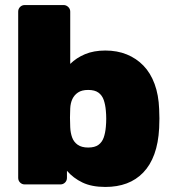

<svg xmlns="http://www.w3.org/2000/svg" viewBox="-20 -730 686 760"><path d="M397 10Q343 10 306.5 -7.5Q270 -25 245 -54V-26Q245 -15 237.5 -7.5Q230 0 219 0H78Q67 0 59.5 -7.5Q52 -15 52 -26V-684Q52 -695 59.5 -702.5Q67 -710 78 -710H232Q242 -710 250 -702.5Q258 -695 258 -684V-477Q282 -501 316.5 -515.5Q351 -530 397 -530Q444 -530 482 -514.5Q520 -499 548 -470Q576 -441 592 -397.5Q608 -354 610 -298Q611 -277 611 -261Q611 -245 610 -223Q607 -164 591 -120Q575 -76 547 -47Q519 -18 481.5 -4Q444 10 397 10ZM329 -146Q355 -146 369.5 -156.5Q384 -167 390.5 -185.5Q397 -204 399 -228Q402 -260 399 -292Q397 -316 390.5 -334.5Q384 -353 369.5 -363.5Q355 -374 329 -374Q304 -374 289 -364Q274 -354 266.5 -338Q259 -322 258 -301Q257 -281 257 -264.5Q257 -248 258 -226Q259 -204 265.5 -186Q272 -168 287.5 -157Q303 -146 329 -146Z"/></svg>

Font: Rubik ExtraBold
Style: Regular
Weight: 800
Designer: Hubert and Fischer
Foundry: Hubert and Fischer
Version: Version 2.300;gftools[0.9.30]